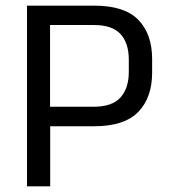

<svg xmlns="http://www.w3.org/2000/svg" viewBox="-20 -659 600 679"><path d="M129.5 -212.5V-281.5H311Q376.5 -281.5 406 -314.2Q435.5 -347 435.5 -404.5V-448Q435.5 -506.5 406.2 -538.5Q377 -570.5 312 -570.5H129V-639H313.5Q420.5 -639 469.2 -588.8Q518 -538.5 518 -450.5V-402.5Q518 -313.5 468.8 -263Q419.5 -212.5 313 -212.5ZM75.5 0V-639H157V-261L157.5 -224V0Z"/></svg>

Font: Anek Telugu Medium
Style: Regular
Weight: 400
Version: Version 1.003